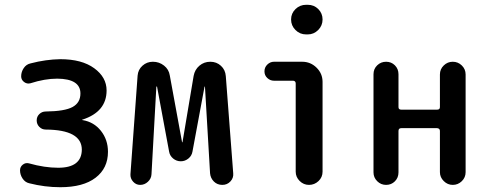

<svg xmlns="http://www.w3.org/2000/svg" viewBox="-20 -780 2040 810"><path d="M225.6 -72.3Q324.2 -72.3 325.2 -148.4Q325.2 -232.4 172.9 -233.4Q157.2 -233.4 146 -244.6Q134.8 -255.9 134.8 -272Q134.8 -288.1 146 -298.8Q157.2 -309.6 172.9 -309.6Q252.9 -310.5 286.1 -328.6Q319.3 -346.7 319.3 -385.7Q319.3 -447.3 221.7 -448.2Q168.9 -448.2 108.4 -428.7Q93.8 -424.8 81.5 -434.1Q69.3 -443.4 69.3 -458Q69.3 -476.6 80.1 -492.7Q90.8 -508.8 109.4 -512.7Q172.9 -529.3 234.4 -530.3Q325.2 -530.3 377.4 -492.2Q429.7 -454.1 429.7 -398.4Q429.7 -308.6 328.1 -275.4Q326.2 -275.4 326.2 -274.4Q326.2 -273.4 328.1 -273.4Q376 -265.6 405.8 -228Q435.5 -190.4 435.5 -139.6Q435.5 -70.3 383.3 -30.3Q331.1 9.8 234.4 9.8Q168.9 9.8 103.5 -6.8Q85.9 -10.7 75.2 -26.9Q64.5 -43 64.5 -61.5Q64.5 -76.2 76.2 -85.4Q87.9 -94.7 102.5 -90.8Q168 -72.3 225.6 -72.3Z M571.3 0Q553.7 0 541.5 -13.7Q529.3 -27.3 530.3 -44.9L560.5 -460.9Q562.5 -486.3 581.1 -502.9Q599.6 -519.5 625 -519.5Q651.4 -519.5 671.9 -503.4Q692.4 -487.3 696.3 -461.9L748 -180.7Q748 -179.7 749 -179.7Q750 -179.7 750 -180.7L796.9 -460Q801.8 -486.3 821.3 -502.9Q840.8 -519.5 867.2 -519.5Q893.6 -519.5 912.1 -502.4Q930.7 -485.4 932.6 -459L963.9 -48.8Q965.8 -29.3 952.1 -14.6Q938.5 0 918 0Q896.5 0 882.3 -14.2Q868.2 -28.3 866.2 -48.8L844.7 -414.1Q844.7 -415 843.8 -415Q842.8 -415 842.8 -414.1L792 -140.6Q789.1 -123 774.9 -111.3Q760.7 -99.6 742.7 -99.6Q724.6 -99.6 710.4 -111.3Q696.3 -123 693.4 -140.6L642.6 -414.1Q642.6 -415 640.6 -415Q639.6 -415 639.6 -414.1L619.1 -44.9Q618.2 -26.4 604 -13.2Q589.8 0 571.3 0Z M1135.7 -439.5Q1120.1 -439.5 1107.9 -450.7Q1095.7 -461.9 1095.7 -479Q1095.7 -496.1 1107.9 -507.8Q1120.1 -519.5 1135.7 -519.5H1254.9Q1290 -519.5 1315.4 -494.6Q1340.8 -469.7 1340.8 -434.6V-55.7Q1340.8 -32.2 1323.7 -16.1Q1306.6 0 1283.7 0Q1260.7 0 1244.1 -16.6Q1227.5 -33.2 1227.5 -55.7V-427.7Q1227.5 -438.5 1216.8 -439.5ZM1278.3 -759.8Q1304.7 -759.8 1322.8 -741.7Q1340.8 -723.6 1340.8 -697.8Q1340.8 -671.9 1322.3 -653.3Q1303.7 -634.8 1278.3 -634.8H1271.5Q1245.1 -634.8 1226.6 -653.3Q1208 -671.9 1208 -697.8Q1208 -723.6 1226.6 -741.7Q1245.1 -759.8 1271.5 -759.8Z M1555.7 -52.7V-466.8Q1555.7 -489.3 1571.3 -504.4Q1586.9 -519.5 1608.9 -519.5Q1630.9 -519.5 1646 -504.4Q1661.1 -489.3 1661.1 -466.8V-328.1Q1661.1 -317.4 1672.9 -317.4H1824.2Q1835.9 -317.4 1835.9 -328.1V-465.8Q1835.9 -488.3 1852.1 -503.9Q1868.2 -519.5 1890.1 -519.5Q1912.1 -519.5 1928.2 -503.9Q1944.3 -488.3 1944.3 -465.8V-53.7Q1944.3 -31.2 1928.2 -15.6Q1912.1 0 1890.1 0Q1868.2 0 1852.1 -16.1Q1835.9 -32.2 1835.9 -53.7V-227.5Q1835.9 -238.3 1824.2 -239.3H1672.9Q1661.1 -239.3 1661.1 -227.5V-52.7Q1661.1 -30.3 1646 -15.1Q1630.9 0 1608.9 0Q1586.9 0 1571.3 -15.6Q1555.7 -31.2 1555.7 -52.7Z"/></svg>

Font: Rounded-X Mgen+ 1mn medium
Style: Regular
Weight: 500
Designer: [Source Han Sans]
Ryoko NISHIZUKA  (kana & ideographs); Paul D. Hunt (Latin, Greek & Cyrillic); Wenlong ZHANG  (bopomofo
Version: Version 1.059.20150602